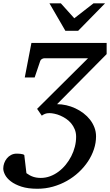

<svg xmlns="http://www.w3.org/2000/svg" viewBox="-85 -936 678 1185"><path d="M267.1 -293Q295.4 -293 324.5 -286.4Q353.5 -279.8 380.1 -267.3Q406.7 -254.9 430.2 -237.1Q453.6 -219.2 470.7 -197.3Q487.8 -175.3 497.8 -149.2Q507.8 -123 507.8 -94.2Q507.8 -54.7 494.9 -15.4Q481.9 23.9 458.3 59.8Q434.6 95.7 401.4 126.7Q368.2 157.7 327.9 180.4Q287.6 203.1 241.5 216.1Q195.3 229 146 229Q87.4 229 47.1 215.8Q6.8 202.6 -18.1 183.3Q-43 164.1 -54 142.6Q-64.9 121.1 -64.9 104Q-64.9 87.4 -59.1 71Q-53.2 54.7 -42.5 41.5Q-31.7 28.3 -16.4 20.3Q-1 12.2 18.1 12.2Q20.5 12.2 26.9 12.5Q33.2 12.7 40.5 13.4Q47.9 14.2 54.7 15.9Q61.5 17.6 64.9 21L78.1 132.8Q98.6 147.9 119.6 155Q140.6 162.1 167 162.1Q196.3 162.1 224.1 151.9Q252 141.6 276.1 123.5Q300.3 105.5 320.3 81.1Q340.3 56.6 354.7 28.6Q369.1 0.5 377 -30.3Q384.8 -61 384.8 -91.8Q384.8 -117.2 376.2 -137.9Q367.7 -158.7 354 -175Q340.3 -191.4 322.8 -203.1Q305.2 -214.8 286.9 -222.7Q268.6 -230.5 251 -234.1Q233.4 -237.8 220.2 -237.8Q203.6 -237.8 192.9 -233.4Q182.1 -229 172.9 -222.2L144 -264.2L458 -576.2H187Q181.6 -576.2 173.6 -571.8Q165.5 -567.4 163.1 -559.1L128.9 -458H67.9L108.9 -670.9H573.2V-602.1ZM397.5 -746.1H318.4L220.2 -915.5H290.5L373.5 -823.2L492.2 -915.5H563.5Z"/></svg>

Font: Charis SIL Afr
Style: Italic
Weight: 400
Italic angle: -11°
Foundry: SIL International
Version: Version 5.000